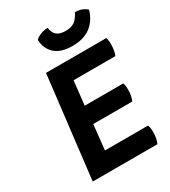

<svg xmlns="http://www.w3.org/2000/svg" viewBox="-224 -1052 1031 1162"><g transform="rotate(-30 292.0 -471.0)"><path d="M278.3 -588.9Q350.6 -588.9 570.3 -588.9Q577.1 -601.6 580.1 -622.1Q584 -641.6 584 -665Q584 -679.7 582 -691.4Q581.1 -703.1 577.1 -710.9Q436.5 -710.9 156.2 -710.9Q134.8 -533.2 72.3 0Q184.6 0 524.4 0Q530.3 -13.7 535.2 -33.2Q539.1 -53.7 539.1 -77.1Q539.1 -93.8 537.1 -106.4Q535.2 -118.2 531.2 -126Q430.7 -126 230.5 -126Q234.4 -169.9 249 -299.8Q317.4 -299.8 521.5 -299.8Q527.3 -311.5 532.2 -332Q536.1 -352.5 536.1 -376Q536.1 -390.6 534.2 -402.3Q532.2 -414.1 529.3 -421.9Q439.5 -421.9 259.8 -421.9Q264.6 -463.9 278.3 -588.9ZM491.2 -941.4Q473.6 -905.3 450.2 -887.7Q425.8 -871.1 386.7 -871.1Q348.6 -871.1 327.1 -887.7Q305.7 -904.3 300.8 -942.4Q274.4 -941.4 252 -932.6Q228.5 -924.8 212.9 -908.2Q215.8 -844.7 257.8 -807.6Q299.8 -771.5 377.9 -771.5Q457 -771.5 505.9 -808.6Q554.7 -846.7 573.2 -912.1Q555.7 -927.7 536.1 -934.6Q517.6 -941.4 491.2 -941.4Z"/></g></svg>

Font: cl
Style: Bold Italic
Weight: 400
Designer: Mitja Miklavcic
Version: Version 7.504; 2011; Build 1022